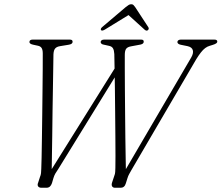

<svg xmlns="http://www.w3.org/2000/svg" viewBox="-20 -887 1046 907"><path d="M530 -577 534 -541 255.5 -89Q246.5 -76 241.2 -66.8Q236 -57.5 232.5 -46L225.5 -22Q222 -11.5 215.8 -5.8Q209.5 0 199 0H176Q164.5 0 160 -6.8Q155.5 -13.5 160.5 -25L168.5 -50Q173 -60.5 173.8 -69.5Q174.5 -78.5 175 -90.5Q176 -104.5 176.5 -141.8Q177 -179 178 -230.8Q179 -282.5 179.5 -340.5Q180 -398.5 180.8 -455.2Q181.5 -512 181.8 -559Q182 -606 182 -634.5Q182 -651 176.8 -659.8Q171.5 -668.5 159 -671L138 -675.5Q128 -677.5 123.5 -680.8Q119 -684 119 -688.5Q119 -694.5 123.2 -697.2Q127.5 -700 134.5 -700H309Q316.5 -700 319.8 -697.5Q323 -695 323 -689.5Q323 -684 318.2 -680.5Q313.5 -677 303.5 -675.5L264 -669Q248 -666.5 240.8 -658.2Q233.5 -650 232.5 -630.5Q232 -606.5 231.5 -564.8Q231 -523 230 -470.5Q229 -418 228.2 -360.8Q227.5 -303.5 226.8 -248Q226 -192.5 225.2 -145Q224.5 -97.5 224 -65L209 -63.5ZM818 -688.5Q818 -693.5 822.5 -696.8Q827 -700 834.5 -700H991.5Q1000 -700 1003.2 -697.5Q1006.5 -695 1006.5 -690Q1006.5 -681.5 985 -675L970.5 -670.5Q959.5 -667.5 949.2 -659.8Q939 -652 929 -639.2Q919 -626.5 907.5 -608L600.5 -83Q595.5 -74 590.5 -65.2Q585.5 -56.5 582 -45L574.5 -21Q571.5 -10.5 565.2 -5.2Q559 0 550.5 0H523.5Q513.5 0 509.5 -7Q505.5 -14 510 -26.5L519.5 -55Q524 -66 524.2 -74.8Q524.5 -83.5 525 -94.5Q525.5 -111 525.5 -150.5Q525.5 -190 525 -243Q524.5 -296 524 -354.5Q523.5 -413 522.8 -468Q522 -523 521.2 -566.2Q520.5 -609.5 520 -631.5Q519 -650 513.5 -659Q508 -668 495 -670.5L468 -676.5Q462.5 -677.5 459 -680.8Q455.5 -684 455.5 -688.5Q455.5 -693.5 460 -696.8Q464.5 -700 472.5 -700H645.5Q652.5 -700 655.8 -697.8Q659 -695.5 659 -690Q659 -684.5 654.8 -681.2Q650.5 -678 644 -676.5L598.5 -668Q582 -665 575.8 -656.2Q569.5 -647.5 569.5 -627.5Q569.5 -607.5 569.5 -565.2Q569.5 -523 570 -467.2Q570.5 -411.5 571 -351Q571.5 -290.5 572.2 -234Q573 -177.5 573.8 -133.5Q574.5 -89.5 575 -67L560 -63L883 -615Q895 -635.5 890.8 -650Q886.5 -664.5 866 -669L834 -675.5Q818 -679 818 -688.5ZM594 -820H582.5L663 -747Q671.5 -739.5 678 -744Q681 -746 682.2 -750Q683.5 -754 681 -758L618.5 -853.5Q614 -860 610.2 -863.5Q606.5 -867 600 -867Q593.5 -867 587.8 -863.5Q582 -860 574 -853.5L462 -758.5Q457.5 -754.5 456.5 -750.5Q455.5 -746.5 457.5 -744.5Q460 -742 464.5 -742.8Q469 -743.5 475 -747Z"/></svg>

Font: Fraunces 72pt Soft Wonky ExtraLight
Style: Italic
Weight: 250
Italic angle: -16°
Version: Version 1.000;[b76b70a41]